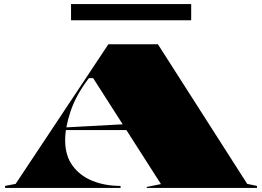

<svg xmlns="http://www.w3.org/2000/svg" viewBox="-20 -926 1291 946"><path d="M5 0V-10L57 -20L514 -708H758L1198 -20L1246 -10V0H703V-5L773 -19L439 -541H418L412 -533Q353 -454 327 -375.5Q301 -297 301 -235Q301 -159 338 -109Q375 -59 436.5 -34.5Q498 -10 574 -10V0ZM243 -285V-295L612 -315V-285ZM330 -826V-906H922V-826Z"/></svg>

Font: Kalnia Expanded
Style: Bold
Weight: 700
Width: 7
Designer: Frida Medrano
Foundry: Frida Medrano
Version: Version 1.105